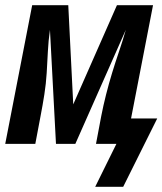

<svg xmlns="http://www.w3.org/2000/svg" viewBox="-39 -550 621 734"><path d="M325 164 406 0H328L348 -106Q356 -147 366.5 -188.5Q377 -230 389.5 -271Q402 -312 416 -353Q430 -394 442 -436L249 0H175L152 -436Q146 -394 144 -353Q142 -312 139.5 -271Q137 -230 130.5 -188.5Q124 -147 116 -106L96 0H-19L84 -530H222L241 -151L408 -530H546L462 -97H562L432 164Z"/></svg>

Font: Lode
Style: Bold Italic
Weight: 700
Italic angle: -11°
Monospace: yes
Designer: Belleve Invis
Foundry: Belleve Invis
Version: Version 29.2.0; ttfautohint (v1.8.3)